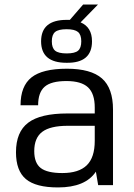

<svg xmlns="http://www.w3.org/2000/svg" viewBox="-20 -811 585 841"><path d="M410 0 400 -59Q354 10 234 10Q137 10 93.5 -26.5Q50 -63 50 -144Q50 -233 103.5 -273.5Q157 -314 275 -314H395V-340Q395 -401 365.5 -428.5Q336 -456 271 -456Q204 -456 175.5 -431Q147 -406 147 -350H70Q70 -434 118 -472Q166 -510 273 -510Q378 -510 426.5 -467.5Q475 -425 475 -331V0ZM395 -260H277Q200 -260 165 -233.5Q130 -207 130 -149Q130 -97 158.5 -75Q187 -53 253 -53Q325 -53 360 -87Q395 -121 395 -194ZM344 -791H409L333 -713Q383 -692 383 -630Q383 -534 271 -536Q160 -536 160 -630Q160 -724 272 -724H286ZM272 -683Q236 -683 221.5 -671Q207 -659 207 -630Q207 -601 221.5 -589Q236 -577 272 -577Q308 -577 322 -589Q336 -601 336 -630Q336 -659 321.5 -671Q307 -683 272 -683Z"/></svg>

Font: Fivo Sans
Style: Regular
Weight: 400
Designer: Alexander Slobzheninov
Foundry: Alexander Slobzheninov
Version: 1.0